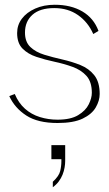

<svg xmlns="http://www.w3.org/2000/svg" viewBox="-20 -504 458 807"><path d="M210 -484Q278 -484 326 -456Q374 -428 394 -374L372 -361Q350 -411 308 -440.5Q266 -470 208 -470Q148 -470 116.5 -442Q85 -414 85 -367Q85 -328 107.5 -306.5Q130 -285 166 -274Q202 -263 242 -254Q282 -245 318 -230.5Q354 -216 376.5 -187.5Q399 -159 399 -109Q399 -81 382.5 -52.5Q366 -24 327.5 -5.5Q289 13 222 13Q139 13 90.5 -18.5Q42 -50 19 -100L42 -109Q58 -71 85 -47Q112 -23 147.5 -12Q183 -1 222 -1Q277 -1 308.5 -20Q340 -39 353 -65.5Q366 -92 366 -114Q366 -160 343.5 -185Q321 -210 285 -223Q249 -236 209 -244.5Q169 -253 133 -265Q97 -277 74.5 -300Q52 -323 52 -365Q52 -399 72 -425.5Q92 -452 128 -468Q164 -484 210 -484ZM202 283V260Q228 236 233 215Q238 194 238 173V165H196V106H254V173Q254 185 251.5 200Q249 215 243 230Q237 245 227 258.5Q217 272 202 283Z"/></svg>

Font: Panamera Thin
Style: Regular
Weight: 100
Designer: Bastien Sozeau
Foundry: NBR — Bastien Sozeau
Version: Version 3.003;gftools[0.9.33]